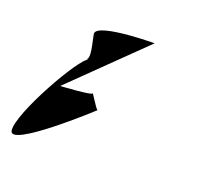

<svg xmlns="http://www.w3.org/2000/svg" viewBox="-108 -797 948 874"><g transform="rotate(20 366.5 -359.5)"><path d="M24 -68C36 10 360 -289 360 -289C352 -289 310 -364 312 -353C314 -343 169 -335 162 -334L500 -664C556 -664 216 -668 225 -609C230 -578 256 -493 231 -490L243 -491C204 -486 12 -147 24 -68ZM229 -490H231Z"/></g></svg>

Font: Ampere
Style: RevIta
Weight: 400
Version: Version 1